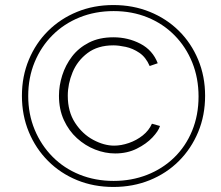

<svg xmlns="http://www.w3.org/2000/svg" viewBox="-20 -735 879 762"><path d="M430 7Q352 7 286 -20Q220 -47 171 -96Q122 -145 94.5 -211Q67 -277 67 -355Q67 -432 94.5 -498Q122 -564 171 -612.5Q220 -661 286 -688Q352 -715 430 -715Q508 -715 574.5 -688Q641 -661 690 -612.5Q739 -564 766.5 -498Q794 -432 794 -355Q794 -277 766.5 -211Q739 -145 690 -96Q641 -47 574.5 -20Q508 7 430 7ZM431 -17Q502 -17 563.5 -41Q625 -65 671 -109.5Q717 -154 742.5 -216Q768 -278 768 -352Q768 -425 743 -487Q718 -549 672.5 -595Q627 -641 565.5 -666Q504 -691 431 -691Q358 -691 296 -666Q234 -641 188.5 -595.5Q143 -550 117.5 -488.5Q92 -427 92 -354Q92 -282 117.5 -220.5Q143 -159 188.5 -113Q234 -67 296 -42Q358 -17 431 -17ZM437 -126Q397 -126 357.5 -141.5Q318 -157 285.5 -186.5Q253 -216 233.5 -258.5Q214 -301 214 -355Q214 -395 227 -436Q240 -477 266 -511Q292 -545 333 -566Q374 -587 430 -587Q488 -587 537 -561.5Q586 -536 606 -484L574 -473Q559 -508 533 -525.5Q507 -543 479 -549Q451 -555 430 -555Q368 -555 327.5 -524.5Q287 -494 268 -448Q249 -402 249 -355Q249 -292 278 -247.5Q307 -203 350 -180Q393 -157 433 -157Q461 -157 491.5 -167.5Q522 -178 546.5 -197.5Q571 -217 583 -244L615 -235Q609 -215 585 -189.5Q561 -164 523 -145Q485 -126 437 -126Z"/></svg>

Font: Raleway ExtraLight
Style: Italic
Weight: 200
Italic angle: -12°
Designer: Matt McInerney, Pablo Impallari, Rodrigo Fuenzalida
Foundry: Matt McInerney, Pablo Impallari, Rodrigo Fuenzalida
Version: Version 4.026